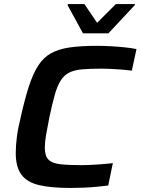

<svg xmlns="http://www.w3.org/2000/svg" viewBox="-20 -923 696 951"><path d="M330 8Q234 8 174 -6Q114 -20 86 -58Q58 -96 58 -165Q58 -200 63.5 -244Q69 -288 83 -344Q103 -434 123.5 -496.5Q144 -559 169.5 -598.5Q195 -638 232.5 -659Q270 -680 325 -688Q380 -696 459 -696Q492 -696 528.5 -694Q565 -692 598.5 -688.5Q632 -685 656 -680L633 -573Q601 -577 573 -579Q545 -581 522.5 -582Q500 -583 484 -583Q425 -583 386 -579.5Q347 -576 322 -563Q297 -550 280.5 -524Q264 -498 251.5 -454Q239 -410 225 -344Q215 -294 208.5 -256.5Q202 -219 202 -192Q202 -152 219 -133.5Q236 -115 275.5 -110Q315 -105 381 -105Q416 -105 460.5 -108Q505 -111 539 -115L516 -4Q492 -1 460 2Q428 5 394 6.5Q360 8 330 8ZM391 -758 315 -897 316 -903H398L461 -810L554 -903H649L647 -897L517 -758Z"/></svg>

Font: Saira SemiExpanded SemiBold
Style: Italic
Weight: 600
Width: 6
Italic angle: -12°
Designer: Hector Gatti with collaboration of the Omnibus-Type team
Foundry: Omnibus-Type
Version: Version 1.101